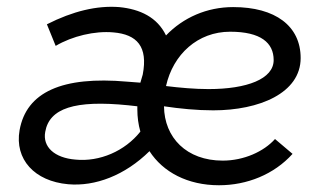

<svg xmlns="http://www.w3.org/2000/svg" viewBox="-20 -544 973 569"><path d="M182 2C262 9 350 -24 423 -96C463 -34 536 5 629 5C712 5 792 -27 847 -88L795 -132C762 -95 703 -68 640 -68C533 -68 467 -136 466 -229C513 -222 563 -217 612 -217C748 -217 871 -268 871 -372C871 -467 796 -523 671 -523C593 -523 523 -492 472 -439C446 -493 395 -517 333 -523C267 -528 196 -511 119 -472L145 -408C194 -437 261 -453 316 -448C386 -442 419 -406 403 -323L396 -299L357 -302C164 -319 58 -271 38 -158C23 -72 82 -7 182 2ZM114 -153C126 -223 201 -248 360 -232L387 -229V-220C387 -197 390 -175 396 -154C350 -96 275 -64 204 -71C141 -76 106 -109 114 -153ZM472 -289C493 -383 566 -450 662 -450C753 -450 791 -417 791 -366C791 -310 712 -280 598 -280C557 -280 513 -284 472 -289Z"/></svg>

Font: Fixel Display 20240404
Style: Italic
Weight: 400
Italic angle: -10°
Designer: AlfaBravo + MacPaw
Foundry: Kyrylo Tkachov, Marchela Mozhyna, Serhii Makarenko, Maria Weinstein, Zakhar Kryvoshyya
Version: Version 1.211;Glyphs 3.2 (3225)